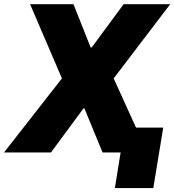

<svg xmlns="http://www.w3.org/2000/svg" viewBox="-47 -748 855 942"><path d="M313.5 -727.5 397.5 -515.6H403.3L559.6 -727.5H788.1L510.7 -363.3L675.8 0H456.1L367.2 -215.8H362.3L203.1 0H-27.3L256.8 -363.3L100.6 -727.5ZM753.9 -122.1 705.1 174.8H516.6L564.5 -122.1Z"/></svg>

Font: Inter Tight Black
Style: Italic
Weight: 900
Italic angle: -9.39999°
Designer: Rasmus Andersson
Foundry: rsms
Version: Version 3.004; ttfautohint (v1.8.4.7-5d5b)